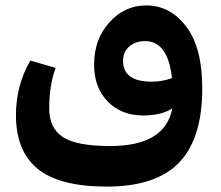

<svg xmlns="http://www.w3.org/2000/svg" viewBox="-20 -427 817 710"><path d="M521 -407Q609 -407 668.5 -329Q728 -251 728 -100Q728 85 642.5 174Q557 263 375 263Q200 263 119.5 197.5Q39 132 39 -1Q39 -111 92 -203L186 -176Q162 -113 162 -26Q162 46 212 79.5Q262 113 387 113Q591 113 617 -26Q577 0 509 0Q429 0 378.5 -51.5Q328 -103 328 -188Q328 -282 384.5 -344.5Q441 -407 521 -407ZM435 -202Q435 -125 541 -125Q579 -125 616 -138Q601 -275 517 -275Q481 -275 458 -255Q435 -235 435 -202Z"/></svg>

Font: FiraGO
Style: Bold
Weight: 700
Designer: bBox Type
Foundry: bBox Type GmbH
Version: Version 1.001;PS 001.001;hotconv 1.0.88;makeotf.lib2.5.64775